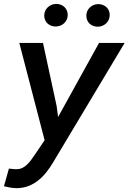

<svg xmlns="http://www.w3.org/2000/svg" viewBox="-28 -748 657 982"><path d="M261.7 -205.6 269 -149.4 478.5 -528.3H609.4L245.1 80.1Q229.5 106.9 210.4 131.3Q191.4 155.8 168.2 174.3Q145 192.9 116.9 203.6Q88.9 214.4 55.7 214.4Q39.6 213.9 23.7 211.2Q7.8 208.5 -7.8 204.6L17.6 114.3Q28.3 115.2 39.1 116.5Q49.8 117.7 60.1 117.2Q76.2 116.7 89.6 109.1Q103 101.6 114 90.3Q125 79.1 134.3 65.7Q143.6 52.2 151.9 40.5L200.2 -30.8L70.8 -528.3H191.9ZM198.2 -668.5Q198.7 -693.8 216.1 -710.4Q233.4 -727.1 258.8 -728Q271 -728 282 -724.1Q293 -720.2 301 -712.6Q309.1 -705.1 313.7 -694.6Q318.4 -684.1 318.4 -671.4Q318.4 -658.7 313.5 -647.9Q308.6 -637.2 300.3 -629.4Q292 -621.6 281 -617.2Q270 -612.8 257.8 -612.3Q245.6 -612.3 234.6 -616.2Q223.6 -620.1 215.6 -627.4Q207.5 -634.8 202.9 -645.3Q198.2 -655.8 198.2 -668.5ZM413.6 -668Q414.1 -693.4 431.4 -709.7Q448.7 -726.1 473.6 -727.1Q485.8 -727.1 496.8 -723.1Q507.8 -719.2 515.9 -711.9Q523.9 -704.6 528.6 -694.1Q533.2 -683.6 533.2 -670.9Q532.7 -645.5 515.4 -628.9Q498 -612.3 472.7 -611.3Q460.4 -611.3 449.5 -615.2Q438.5 -619.1 430.4 -626.7Q422.4 -634.3 418 -644.8Q413.6 -655.3 413.6 -668Z"/></svg>

Font: Roboto Mono Medium
Style: Italic
Weight: 500
Designer: Google
Version: Version 2.000985; 2015; ttfautohint (v1.3)